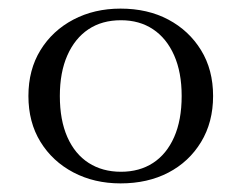

<svg xmlns="http://www.w3.org/2000/svg" viewBox="-20 -740 561 446"><path d="M475 -517Q475 -456 447 -410Q419 -364 371 -339Q323 -314 260 -314Q199 -314 150.5 -339.5Q102 -365 74 -410.5Q46 -456 46 -517Q46 -578 74 -623.5Q102 -669 150.5 -694.5Q199 -720 260 -720Q323 -720 371 -694.5Q419 -669 447 -623.5Q475 -578 475 -517ZM119 -517Q119 -461 136.5 -421.5Q154 -382 186 -361.5Q218 -341 261 -341Q304 -341 335.5 -361.5Q367 -382 384.5 -421.5Q402 -461 402 -517Q402 -572 384.5 -611.5Q367 -651 335.5 -672Q304 -693 261 -693Q217 -693 185.5 -672Q154 -651 136.5 -611.5Q119 -572 119 -517Z"/></svg>

Font: Roboto Serif 120pt Expanded Light
Style: Regular
Weight: 300
Width: 7
Designer: Greg Gazdowicz
Foundry: Commercial Type
Version: Version 1.008